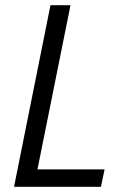

<svg xmlns="http://www.w3.org/2000/svg" viewBox="-20 -718 479 738"><path d="M34 0 174 -698H251L124 -67H382L368 0Z"/></svg>

Font: IBM Plex Sans Cond
Style: Italic
Weight: 400
Width: 3
Italic angle: -11°
Designer: Mike Abbink, Paul van der Laan, Pieter van Rosmalen
Foundry: Bold Monday
Version: Version 1.3